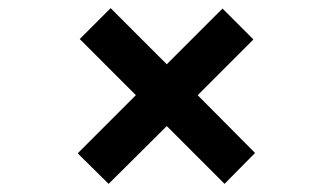

<svg xmlns="http://www.w3.org/2000/svg" viewBox="-20 -586 810 472"><path d="M603 -489 466 -352 607 -210 532 -134 390 -276 247 -134 171 -209 314 -352 176 -490 252 -566 390 -428 527 -565Z"/></svg>

Font: Freesentation 7 Bold
Style: Regular
Weight: 700
Designer: glyphs from Roboto by Christian Robertson / Hangul glyphs from Noto Sans CJK(Source Han Sans) by Jang Soo-young and Kang
Foundry: PT&
Version: Version 2.001